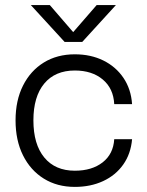

<svg xmlns="http://www.w3.org/2000/svg" viewBox="-20 -724 576 753"><path d="M302.5 -559.5H233.5L101 -704H175.5L267 -598L359 -704H434.5ZM41 -252Q41 -330 70.2 -388.2Q99.5 -446.5 151.8 -478.8Q204 -511 273.5 -511Q336 -511 385.2 -486.8Q434.5 -462.5 464.2 -418.5Q494 -374.5 498 -315.5H428Q425 -377 383 -412.2Q341 -447.5 273.5 -447.5Q196 -447.5 153.5 -396.2Q111 -345 111 -252Q111 -158 153.8 -106.2Q196.5 -54.5 273.5 -54.5Q340.5 -54.5 382.5 -87.2Q424.5 -120 428 -178H498Q493 -120.5 463.2 -78.5Q433.5 -36.5 384.5 -13.8Q335.5 9 273.5 9Q204 9 151.8 -23.5Q99.5 -56 70.2 -114.8Q41 -173.5 41 -252Z"/></svg>

Font: Overused Grotesk Book
Style: Regular
Weight: 375
Version: Version 0.004